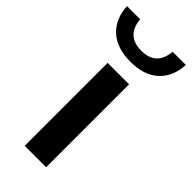

<svg xmlns="http://www.w3.org/2000/svg" viewBox="-299 -845 893 893"><g transform="rotate(45 147.5 -398.0)"><path d="M76.5 0V-545.5H217.5V0ZM-46.5 -796H40Q49 -696 147.5 -696Q245 -696 254 -796H340.5Q336.5 -716 287 -670Q237.5 -624 147.5 -624Q57.5 -624 7.5 -670.2Q-42.5 -716.5 -46.5 -796Z"/></g></svg>

Font: Encode Sans Expanded SemiBold
Style: Regular
Weight: 600
Width: 7
Designer: Multiple Designers
Foundry: Impallari Type
Version: Version 2.000